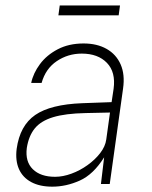

<svg xmlns="http://www.w3.org/2000/svg" viewBox="-20 -690 570 720"><path d="M176 10Q129 10 97 -7.2Q65 -24.5 51 -56.2Q37 -88 42.5 -132Q54.5 -219 112 -258.8Q169.5 -298.5 288.5 -303L398.5 -307L406 -357Q414.5 -419.5 381 -454.2Q347.5 -489 286.5 -489Q235 -489 193 -460.8Q151 -432.5 136 -379H97Q104.5 -415.5 129.8 -449.5Q155 -483.5 196.5 -505.2Q238 -527 293.5 -527Q344 -527 380 -506.5Q416 -486 432.5 -448.2Q449 -410.5 441.5 -358L391.5 0H358.5L370.5 -100Q330 -35.5 279 -12.8Q228 10 176 10ZM186.5 -27Q216 -27 248 -38.8Q280 -50.5 308.2 -70.8Q336.5 -91 355.8 -116Q375 -141 378.5 -167L392.5 -268L301 -266Q225 -264.5 179 -250.5Q133 -236.5 110.2 -208.2Q87.5 -180 80.5 -135Q74 -84 103 -55.5Q132 -27 186.5 -27ZM199 -632.5 204 -669.5H430L425 -632.5Z"/></svg>

Font: Public Sans Thin Thin
Style: Italic
Weight: 250
Italic angle: -8°
Version: Version 2.001